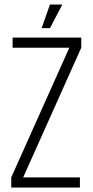

<svg xmlns="http://www.w3.org/2000/svg" viewBox="-20 -833 411 853"><path d="M36 -666H341V-621L83 -45H335V0H30V-45L288 -621H36ZM202 -813H257L202 -708H165Z"/></svg>

Font: Khand Light
Style: Regular
Weight: 300
Designer: Devanagari: Sanchit Sawaria, Jyotish Sonowal; Latin: Satya Rajpurohit
Foundry: Indian Type Foundry
Version: Version 1.101;PS 1.0;hotconv 1.0.78;makeotf.lib2.5.61930; tt